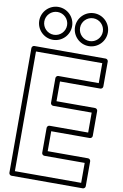

<svg xmlns="http://www.w3.org/2000/svg" viewBox="-165 -1766 1199 1877"><g transform="rotate(10 435.0 -827.5)"><path d="M257 -1630C319.2 -1630 370 -1579.2 370 -1517C370 -1454.8 319.2 -1404 257 -1404C194.8 -1404 144 -1454.8 144 -1517C144 -1579.2 194.8 -1630 257 -1630ZM257 -1680C167.2 -1680 94 -1606.8 94 -1517C94 -1427.2 167.2 -1354 257 -1354C346.8 -1354 420 -1427.2 420 -1517C420 -1606.8 346.8 -1680 257 -1680ZM612 -1630C674.2 -1630 725 -1579.2 725 -1517C725 -1454.8 674.2 -1404 612 -1404C549.8 -1404 499 -1454.8 499 -1517C499 -1579.2 549.8 -1630 612 -1630ZM612 -1680C522.2 -1680 449 -1606.8 449 -1517C449 -1427.2 522.2 -1354 612 -1354C701.8 -1354 775 -1427.2 775 -1517C775 -1606.8 701.8 -1680 612 -1680ZM773 -1213V-1015H372C356.9 -1015 347 -1000.7 347 -990V-744C347 -728.9 361.3 -719 372 -719H755V-521H372C356.9 -521 347 -506.7 347 -496V-248C347 -232.9 361.3 -223 372 -223H773V-25H115V-1213ZM823 -1238C823 -1248.7 813.1 -1263 798 -1263H90C79.3 -1263 65 -1253.1 65 -1238V0C65 10.7 74.9 25 90 25H798C808.7 25 823 15.1 823 0V-248C823 -258.7 813.1 -273 798 -273H397V-471H780C790.7 -471 805 -480.9 805 -496V-744C805 -754.7 795.1 -769 780 -769H397V-965H798C808.7 -965 823 -974.9 823 -990Z"/></g></svg>

Font: Poland Can Into
Style: BigWritingsOLn
Weight: 700
Foundry: Cannot Into Space Fonts
Version: Version 0.92